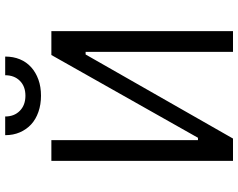

<svg xmlns="http://www.w3.org/2000/svg" viewBox="-109 -809 918 740"><g transform="rotate(-90 350.0 -439.0)"><path d="M100 0H186L510 -568H520V0H600V-700H508L189 -135H180V-700H100ZM199 -878Q199 -846.7 210 -821.4Q221 -796 240.5 -778Q260 -760 288.5 -750Q317 -740 351.3 -740Q385.6 -740 413.3 -750Q441 -760 461 -778Q481 -796 491.5 -821.4Q502 -846.7 502 -878H430Q430 -843 408.6 -821.5Q387.2 -800 351.1 -800Q315 -800 293 -821.5Q271 -843 271 -878Z"/></g></svg>

Font: Fixel Variable
Style: Regular
Weight: 100
Width: 3
Designer: AlfaBravo + MacPaw
Foundry: Kyrylo Tkachov, Marchela Mozhyna, Serhii Makarenko, Maria Weinstein, Zakhar Kryvoshyya
Version: Version 1.211